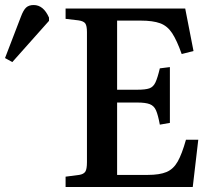

<svg xmlns="http://www.w3.org/2000/svg" viewBox="-204 -744 856 764"><path d="M57 0V-41L111 -48Q129 -51 135.5 -61Q142 -71 142 -99V-616Q142 -641 135.5 -650.5Q129 -660 108 -663L57 -669V-710H533L566 -541L519 -529Q500 -583 481 -612Q462 -641 433 -651.5Q404 -662 356 -662H262V-387H343Q375 -387 390.5 -392.5Q406 -398 414.5 -416Q423 -434 432 -472L472 -477V-255L432 -248Q425 -286 417 -304.5Q409 -323 392 -329.5Q375 -336 343 -336H262V-48H384Q431 -48 458.5 -59.5Q486 -71 503 -101Q520 -131 536 -188H585L563 0ZM-155 -497 -184 -513 -121 -677Q-111 -704 -100 -714Q-89 -724 -70 -724Q-31 -724 -9 -674V-661Z"/></svg>

Font: Literata 36pt Medium
Style: Regular
Weight: 500
Designer: Latin by Veronika Burian and Jose Scaglione. Greek by Irene Vlachou. Cyrillic by Vera Evstafieva.
Foundry: TypeTogether
Version: Version 3.002